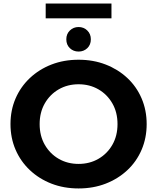

<svg xmlns="http://www.w3.org/2000/svg" viewBox="-20 -1048 884 1080"><path d="M422 12Q339 12 269.5 -15Q200 -42 148 -91Q96 -140 67.5 -206Q39 -272 39 -350Q39 -428 67.5 -494Q96 -560 148 -609Q200 -658 269.5 -685Q339 -712 422 -712Q505 -712 574.5 -685Q644 -658 696 -609.5Q748 -561 776.5 -494.5Q805 -428 805 -350Q805 -272 776.5 -205.5Q748 -139 696 -90.5Q644 -42 574.5 -15Q505 12 422 12ZM422 -126Q484 -126 533.5 -154.5Q583 -183 612 -233.5Q641 -284 641 -350Q641 -416 612 -466.5Q583 -517 533.5 -545.5Q484 -574 422 -574Q360 -574 310.5 -545.5Q261 -517 232 -466.5Q203 -416 203 -350Q203 -284 232 -233.5Q261 -183 310.5 -154.5Q360 -126 422 -126ZM422 -758Q393 -758 373 -777Q353 -796 353 -827Q353 -857 373 -876.5Q393 -896 422 -896Q451 -896 471 -876.5Q491 -857 491 -827Q491 -796 471 -777Q451 -758 422 -758ZM237 -945V-1028H607V-945Z"/></svg>

Font: Montserrat
Style: Bold
Weight: 700
Designer: Julieta Ulanovsky
Foundry: Julieta Ulanovsky
Version: Version 9.000; ttfautohint (v1.8.4.7-5d5b)